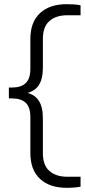

<svg xmlns="http://www.w3.org/2000/svg" viewBox="-20 -770 406 920"><path d="M300 130Q217.5 130 171.5 87Q125.5 44 125.5 -37V-208.5Q125.5 -256.5 103.2 -277.5Q81 -298.5 36.5 -298.5H22.5V-350.5H36.5Q81 -350.5 103.2 -371.8Q125.5 -393 125.5 -440.5V-583Q125.5 -664 171.5 -707Q217.5 -750 300 -750Q318.5 -750 336 -748.8Q353.5 -747.5 366 -744.5V-697H303.5Q248.5 -697 217 -669.5Q185.5 -642 185.5 -584V-446.5Q185.5 -389 164 -359Q142.5 -329 95 -320.5V-329Q142.5 -320.5 164 -290.2Q185.5 -260 185.5 -202.5V-36Q185.5 22 217 49.5Q248.5 77 303.5 77H366V124.5Q353.5 127 336 128.5Q318.5 130 300 130Z"/></svg>

Font: Encode Sans SC SemiExpanded Light
Style: Regular
Weight: 300
Width: 6
Designer: Multiple Designers
Foundry: Impallari Type
Version: Version 3.002